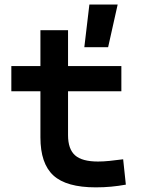

<svg xmlns="http://www.w3.org/2000/svg" viewBox="-20 -805 626 835"><path d="M396.5 9.8Q268.6 9.8 212.2 -42Q155.8 -93.8 155.8 -207.5V-408.2H29.3V-517.6H155.8V-673.8H275.9V-517.6H507.8V-408.2H275.9V-217.3Q275.9 -156.7 306.4 -129.6Q336.9 -102.5 406.2 -102.5Q429.2 -102.5 455.6 -105.2Q481.9 -107.9 515.6 -112.3L527.3 -2Q494.6 3.9 463.4 6.8Q432.1 9.8 396.5 9.8ZM346.7 -599.6 368.7 -785.2H491.7L450.2 -599.6Z"/></svg>

Font: CaskaydiaCove NFP SemiBold
Style: Regular
Weight: 600
Designer: Aaron Bell
Foundry: Saja Typeworks
Version: Version 2111.001; VTT 6.35;Nerd Fonts 3.1.1